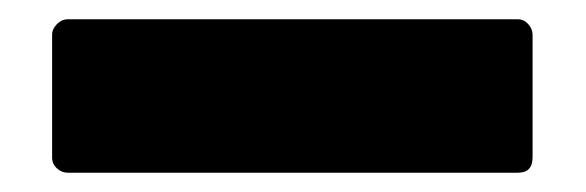

<svg xmlns="http://www.w3.org/2000/svg" viewBox="-20 22 607 199"><path d="M50 201Q44 201 39 196.5Q34 192 34 185V58Q34 52 39 47Q44 42 50 42H517Q523 42 527.5 47Q532 52 532 58V185Q532 201 517 201Z"/></svg>

Font: LINE Seed Sans ExtraBold
Style: Regular
Weight: 800
Designer: LINE VX Design & Dalton Maag Ltd & Sandoll Inc
Foundry: Dalton Maag Ltd
Version: Version 1.003